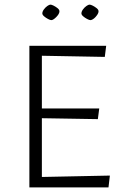

<svg xmlns="http://www.w3.org/2000/svg" viewBox="-20 -811 543 830"><path d="M107 -1V-613H439L433 -565L161 -570V-342H409L403 -296L161 -300V-46L455 -52L449 -1ZM163 -753Q163 -761 169.5 -770Q176 -779 184.5 -785Q193 -791 198 -791Q203 -791 212 -786.5Q221 -782 229 -775.5Q237 -769 237 -762Q237 -756 233 -749.5Q229 -743 223 -737Q217 -731 211.5 -727.5Q206 -724 202 -724Q197 -724 187.5 -729Q178 -734 170.5 -740.5Q163 -747 163 -753ZM332 -753Q332 -761 338.5 -770Q345 -779 353.5 -785Q362 -791 367 -791Q372 -791 381 -786.5Q390 -782 398 -775.5Q406 -769 406 -762Q406 -756 402 -749.5Q398 -743 392.5 -737Q387 -731 381 -727.5Q375 -724 371 -724Q366 -724 356.5 -729Q347 -734 339.5 -740.5Q332 -747 332 -753Z"/></svg>

Font: Ancizar Sans Thin
Style: Regular
Weight: 100
Designer: Cesar Puertas, Viviana Monsalve, Julian Moncada, Julian Prieto, Jose Castro, Mariel Hernandez, Felipe Aragon, Sara Alarc
Version: Version 8.100